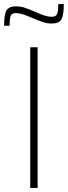

<svg xmlns="http://www.w3.org/2000/svg" viewBox="-48 -919 332 939"><path d="M100 0V-688H136V0ZM29 -888Q52 -888 72 -881.5Q92 -875 127 -860Q151 -849 169.5 -843Q188 -837 206 -837Q225 -837 231 -850.5Q237 -864 237 -899H264Q264 -845 252.5 -824.5Q241 -804 206 -804Q183 -804 163.5 -810.5Q144 -817 110 -831Q105 -833 88.5 -840Q72 -847 57 -851Q42 -855 29 -855Q10 -855 4.5 -842Q-1 -829 -1 -793H-28Q-28 -847 -16.5 -867.5Q-5 -888 29 -888Z"/></svg>

Font: Saira Semi Condensed Thin
Style: Regular
Weight: 100
Width: 4
Designer: Hector Gatti with collaboration of the Omnibus-Type team
Foundry: Omnibus-Type
Version: Version 1.001; ttfautohint (v1.8)